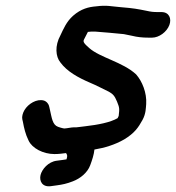

<svg xmlns="http://www.w3.org/2000/svg" viewBox="-20 -488 612 668"><path d="M203.3 -41C202.8 -41 194 -42.4 181.9 -46.8C162.5 -53.8 160.5 -76.8 153.3 -107.9L151.3 -116.7C150.2 -124.9 142.7 -135.3 132.2 -138.3C108.2 -144.9 78.3 -127.4 64.9 -104.6C59 -94.6 55.6 -81.7 57.6 -73.1L59.8 -63.6C63.4 -43.5 68.7 -20.2 79.5 1.1C91.5 27.5 130 48 169.3 48C185.7 48 196.9 46.1 209.7 44.6C212.9 49.5 216.1 52.7 211.4 66.4C209.8 66.7 203.6 67.5 198.9 68.3L177.3 71.2C147.8 74.7 125.7 101.2 121 121.2C116.3 141 126 163.4 156.2 159.8L178.6 156.7C196.2 154.4 213.1 150.9 233.5 142.8C259.1 133.1 284.2 113.1 293.8 87C300.8 68.2 306.8 50 308.5 32.3C343.3 26.4 379.1 16.1 412.3 -3.1C448.1 -24.9 461.2 -44.2 475.7 -70.5C488 -92.8 487.3 -112.6 488.6 -125.9C491.3 -165.4 474.2 -205.7 454.1 -228.5C453.9 -228.8 453.4 -229.3 453.1 -229.6C407 -272.1 328.2 -287.5 290.5 -320.8C273 -336.3 267.8 -342.3 272.3 -350.7C277.9 -360.8 282.1 -370.5 285.8 -377C294.5 -378 302.9 -378.7 311.1 -378.1C325.5 -377.1 395.9 -371.2 410.7 -369.3L439.3 -363.5C457.3 -359 475.3 -357 497 -357H509C533.3 -357 560.3 -376.7 569.3 -401C577.8 -424.1 568 -446 541.9 -446H529.9C512.5 -446 505.6 -447 489.4 -450.5C459.2 -456.6 444.2 -459.5 401.6 -462.9C364.4 -465.9 352 -470.8 314.5 -465.9C288.7 -463.9 261.9 -457.5 234.3 -433.2C211 -412.7 200.2 -386 190.5 -365.7C169.8 -328.2 173.8 -290.9 189.8 -271.2C212.9 -239.3 252.3 -217.8 292.6 -200.5C316.6 -190.5 336.5 -179.5 358.6 -169C373.5 -160.6 378.8 -154.3 387.1 -134.6C395.8 -113.1 396 -111 392.9 -84.6C392.5 -83.6 391.4 -81.1 389.2 -76.9C364.1 -62.1 320.4 -53.7 277.2 -48.8C262.9 -47.3 249.2 -45 245.6 -45H236.6C228.3 -45 212.3 -41.2 203.3 -41Z"/></svg>

Font: Just Breathe
Style: BdObl7
Weight: 400
Foundry: Cannot Into Space Fonts
Version: Version 0.72